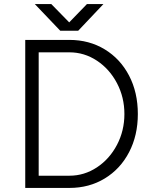

<svg xmlns="http://www.w3.org/2000/svg" viewBox="-20 -923 749 943"><path d="M104 -727H321Q418 -727 494.5 -680.5Q571 -634 614 -551.5Q657 -469 657 -363Q657 -258 614 -175.5Q571 -93 494.5 -46.5Q418 0 321 0H104ZM591 -363Q591 -445 554.5 -514.5Q518 -584 456 -625Q394 -666 321 -666H170V-60H321Q394 -60 456 -101Q518 -142 554.5 -211.5Q591 -281 591 -363ZM281 -773 407 -903H488L364 -772H281ZM151 -903H232L359 -773V-772H276Z"/></svg>

Font: 寒蝉端黑体 Light
Style: Regular
Weight: 300
Designer: ChillDuanSans {Warren2060}; 
Source Han Sans {Ryoko NISHIZUKA 西塚涼子 (kana, bopomofo & ideographs); Paul D. Hunt (Latin, G
Foundry: ChillType&Adobe
Version: Version 1.300;Glyphs 3.3 (3306)